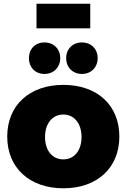

<svg xmlns="http://www.w3.org/2000/svg" viewBox="-20 -1009 683 1036"><path d="M177 -989V-856H467V-989ZM220 -780C170 -780 136 -745 136 -695C136 -646 170 -610 220 -610C270 -610 305 -646 305 -695C305 -745 270 -780 220 -780ZM422 -780C372 -780 337 -745 337 -695C337 -646 372 -610 422 -610C472 -610 507 -646 507 -695C507 -745 472 -780 422 -780ZM322 -551C139 -551 19 -441 19 -272C19 -104 139 7 322 7C505 7 624 -104 624 -272C624 -441 505 -551 322 -551ZM322 -391C381 -391 420 -342 420 -270C420 -197 381 -149 322 -149C262 -149 223 -197 223 -270C223 -342 262 -391 322 -391Z"/></svg>

Font: Montserrat ExtraBold
Style: Regular
Weight: 800
Designer: Julieta Ulanovsky
Foundry: Julieta Ulanovsky
Version: Version 4.000